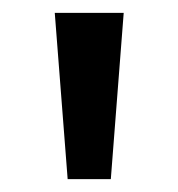

<svg xmlns="http://www.w3.org/2000/svg" viewBox="-20 -734 277 298"><path d="M172 -714 152 -456H85L65 -714Z"/></svg>

Font: Noto Sans Thai Medium
Style: Regular
Weight: 500
Designer: Monotype Design Team
Foundry: Monotype Imaging Inc.
Version: Version 2.001